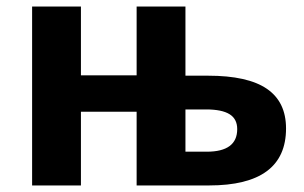

<svg xmlns="http://www.w3.org/2000/svg" viewBox="-20 -566 928 586"><path d="M78 -546H227V-336H397V-546H546V-335H615Q736 -335 794.5 -295Q853 -255 853 -174Q853 0 618 0H397V-225H227V0H78ZM611 -103Q704 -103 704 -172Q704 -203 680.5 -217.5Q657 -232 609 -232H546V-103Z"/></svg>

Font: OpenSansMMV
Style: Bold
Weight: 700
Foundry: Ascender Corporation
Version: Version 4.001